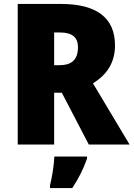

<svg xmlns="http://www.w3.org/2000/svg" viewBox="-20 -734 678 975"><path d="M289 -714H70V0H255V-263H294L431 0H638L452 -311C523 -354 564 -417 564 -503C564 -643 472 -714 289 -714ZM286 -569C349 -569 376 -542 376 -494C376 -428 340 -403 284 -403H255V-569ZM422 72V61H256C255 100 244 168 234 207V221H347C381 170 402 126 422 72Z"/></svg>

Font: Noto Sans Devanagari SemiCondensed Black
Style: Regular
Weight: 900
Width: 4
Designer: Jelle Bosma - Monotype Design Team
Foundry: Monotype Imaging Inc.
Version: Version 2.004